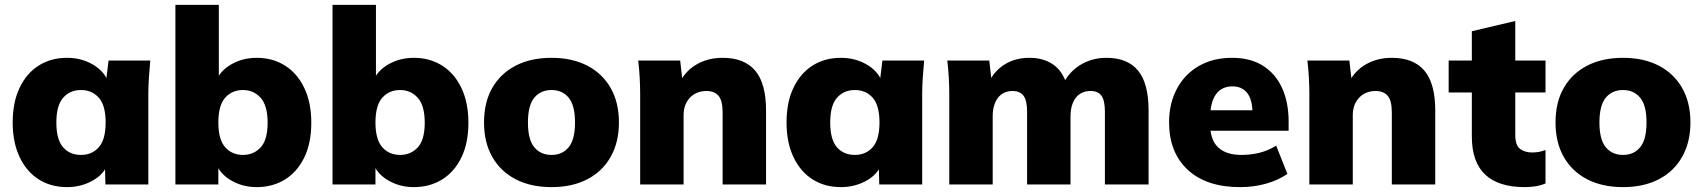

<svg xmlns="http://www.w3.org/2000/svg" viewBox="-20 -756 6981 787"><path d="M255 11Q189 11 139 -20.5Q89 -52 60.5 -112Q32 -172 32 -254Q32 -337 60.5 -396.5Q89 -456 139 -487.5Q189 -519 255 -519Q314 -519 361.5 -491Q409 -463 424 -418H414L425 -508H596Q593 -474 590.5 -439Q588 -404 588 -370V0H412L410 -86H422Q407 -42 359.5 -15.5Q312 11 255 11ZM312 -121Q357 -121 385 -152.5Q413 -184 413 -254Q413 -324 385 -355.5Q357 -387 312 -387Q267 -387 239 -355.5Q211 -324 211 -254Q211 -184 238.5 -152.5Q266 -121 312 -121Z M1032 11Q974 11 926.5 -17Q879 -45 864 -91H875V0H699V-736H877V-422H865Q882 -466 928.5 -492.5Q975 -519 1032 -519Q1098 -519 1148.5 -487Q1199 -455 1227.5 -395Q1256 -335 1256 -253Q1256 -170 1227.5 -111Q1199 -52 1148.5 -20.5Q1098 11 1032 11ZM976 -121Q1020 -121 1048.5 -152Q1077 -183 1077 -253Q1077 -323 1048.5 -355Q1020 -387 976 -387Q931 -387 903 -355.5Q875 -324 875 -254Q875 -184 903 -152.5Q931 -121 976 -121Z M1676 11Q1618 11 1570.5 -17Q1523 -45 1508 -91H1519V0H1343V-736H1521V-422H1509Q1526 -466 1572.5 -492.5Q1619 -519 1676 -519Q1742 -519 1792.5 -487Q1843 -455 1871.5 -395Q1900 -335 1900 -253Q1900 -170 1871.5 -111Q1843 -52 1792.5 -20.5Q1742 11 1676 11ZM1620 -121Q1664 -121 1692.5 -152Q1721 -183 1721 -253Q1721 -323 1692.5 -355Q1664 -387 1620 -387Q1575 -387 1547 -355.5Q1519 -324 1519 -254Q1519 -184 1547 -152.5Q1575 -121 1620 -121Z M2241 11Q2156 11 2094 -21Q2032 -53 1998 -112.5Q1964 -172 1964 -254Q1964 -337 1998 -396Q2032 -455 2094 -487Q2156 -519 2241 -519Q2325 -519 2387 -487Q2449 -455 2483 -395.5Q2517 -336 2517 -254Q2517 -173 2483 -113Q2449 -53 2387 -21Q2325 11 2241 11ZM2241 -121Q2285 -121 2311 -152.5Q2337 -184 2337 -254Q2337 -324 2311 -355.5Q2285 -387 2241 -387Q2196 -387 2170 -355.5Q2144 -324 2144 -254Q2144 -184 2170 -152.5Q2196 -121 2241 -121Z M2604 0V-370Q2604 -404 2602 -439Q2600 -474 2596 -508H2768L2778 -420H2767Q2792 -468 2838 -493.5Q2884 -519 2942 -519Q3031 -519 3075.5 -466.5Q3120 -414 3120 -303V0H2942V-295Q2942 -344 2925 -363.5Q2908 -383 2876 -383Q2834 -383 2808 -355.5Q2782 -328 2782 -283V0Z M3427 11Q3361 11 3311 -20.5Q3261 -52 3232.5 -112Q3204 -172 3204 -254Q3204 -337 3232.5 -396.5Q3261 -456 3311 -487.5Q3361 -519 3427 -519Q3486 -519 3533.5 -491Q3581 -463 3596 -418H3586L3597 -508H3768Q3765 -474 3762.5 -439Q3760 -404 3760 -370V0H3584L3582 -86H3594Q3579 -42 3531.5 -15.5Q3484 11 3427 11ZM3484 -121Q3529 -121 3557 -152.5Q3585 -184 3585 -254Q3585 -324 3557 -355.5Q3529 -387 3484 -387Q3439 -387 3411 -355.5Q3383 -324 3383 -254Q3383 -184 3410.5 -152.5Q3438 -121 3484 -121Z M3871 0V-370Q3871 -404 3869 -439Q3867 -474 3863 -508H4035L4045 -420H4034Q4056 -466 4099 -492.5Q4142 -519 4200 -519Q4256 -519 4295.5 -492.5Q4335 -466 4353 -409H4336Q4361 -461 4408.5 -490Q4456 -519 4515 -519Q4602 -519 4645 -466.5Q4688 -414 4688 -303V0H4509V-297Q4509 -344 4495 -363.5Q4481 -383 4450 -383Q4411 -383 4389.5 -355Q4368 -327 4368 -278V0H4190V-297Q4190 -344 4175.5 -363.5Q4161 -383 4131 -383Q4092 -383 4070.5 -355Q4049 -327 4049 -278V0Z M5063 11Q4925 11 4848.5 -60Q4772 -131 4772 -255Q4772 -332 4804 -392Q4836 -452 4894 -485.5Q4952 -519 5030 -519Q5107 -519 5158.5 -485.5Q5210 -452 5236 -393.5Q5262 -335 5262 -258V-220H4921V-304H5131L5114 -290Q5114 -347 5092.5 -374.5Q5071 -402 5032 -402Q4987 -402 4963.5 -368.5Q4940 -335 4940 -268V-250Q4940 -183 4973 -152Q5006 -121 5068 -121Q5108 -121 5143.5 -130Q5179 -139 5211 -159L5257 -43Q5219 -17 5169 -3Q5119 11 5063 11Z M5347 0V-370Q5347 -404 5345 -439Q5343 -474 5339 -508H5511L5521 -420H5510Q5535 -468 5581 -493.5Q5627 -519 5685 -519Q5774 -519 5818.5 -466.5Q5863 -414 5863 -303V0H5685V-295Q5685 -344 5668 -363.5Q5651 -383 5619 -383Q5577 -383 5551 -355.5Q5525 -328 5525 -283V0Z M6230 11Q6122 11 6067.5 -40.5Q6013 -92 6013 -197V-377H5918V-508H6013V-628L6191 -670V-508H6315V-377H6191V-204Q6191 -160 6211 -145.5Q6231 -131 6259 -131Q6276 -131 6288.5 -133.5Q6301 -136 6315 -141V-4Q6293 5 6271.5 8Q6250 11 6230 11Z M6633 11Q6548 11 6486 -21Q6424 -53 6390 -112.5Q6356 -172 6356 -254Q6356 -337 6390 -396Q6424 -455 6486 -487Q6548 -519 6633 -519Q6717 -519 6779 -487Q6841 -455 6875 -395.5Q6909 -336 6909 -254Q6909 -173 6875 -113Q6841 -53 6779 -21Q6717 11 6633 11ZM6633 -121Q6677 -121 6703 -152.5Q6729 -184 6729 -254Q6729 -324 6703 -355.5Q6677 -387 6633 -387Q6588 -387 6562 -355.5Q6536 -324 6536 -254Q6536 -184 6562 -152.5Q6588 -121 6633 -121Z"/></svg>

Font: Mulish ExtraLight Black
Style: Regular
Weight: 900
Version: Version 3.603